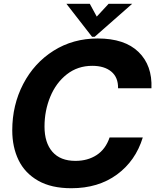

<svg xmlns="http://www.w3.org/2000/svg" viewBox="-20 -982 823 1018"><path d="M45 -291Q45 -425 103 -536.5Q161 -648 264 -713Q367 -778 498 -778Q641 -778 714.5 -706.5Q788 -635 783 -514H606Q607 -572 570 -602.5Q533 -633 469 -633Q392 -633 334.5 -588Q277 -543 246.5 -469Q216 -395 216 -311Q216 -225 258 -177Q300 -129 380 -129Q445 -129 492.5 -160Q540 -191 561 -253H737Q699 -129 600 -56.5Q501 16 358 16Q252 16 182 -24Q112 -64 78.5 -133Q45 -202 45 -291ZM482 -787H468L332 -962H456L493 -894L556 -962H681Z"/></svg>

Font: Open Sauce One ExtraBold Italic
Style: Regular
Weight: 800
Italic angle: -10°
Designer: Alfredo Marco Pradil
Foundry: Creative Sauce Fz LLC
Version: Version 1.477